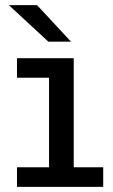

<svg xmlns="http://www.w3.org/2000/svg" viewBox="-20 -726 440 746"><path d="M46 0V-76H170.5V-424H46V-500H266.5V-76H381V0ZM168 -564 14.5 -706H124L256 -564Z"/></svg>

Font: Trispace SemiCondensed
Style: Regular
Weight: 400
Width: 4
Designer: Tyler Finck
Foundry: Etcetera Type Company
Version: Version 1.210; ttfautohint (v1.8.3)